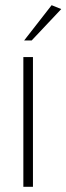

<svg xmlns="http://www.w3.org/2000/svg" viewBox="-20 -720 256 740"><path d="M107 0H70V-500H107ZM216 -685 102 -564H73L179 -700Z"/></svg>

Font: Bubbler One
Style: Regular
Weight: 400
Designer: Brenda Gallo (gbrenda1987@gmail.com)
Foundry: Brenda Gallo
Version: Version 1.003